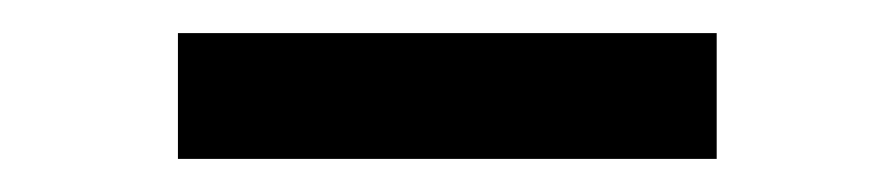

<svg xmlns="http://www.w3.org/2000/svg" viewBox="-20 -711 540 116"><path d="M87.5 -615V-691H413V-615Z"/></svg>

Font: Geologica Cursive
Style: Regular
Weight: 400
Designer: Sindre Bremnes, Frode Helland
Foundry: Monokrom Skriftforlag AS
Version: Version 1.010;gftools[0.9.28]